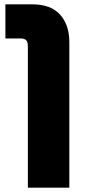

<svg xmlns="http://www.w3.org/2000/svg" viewBox="-20 -629 406 889"><path d="M109 240V-416Q109 -434 101.5 -442.5Q94 -451 75 -451H5V-609H128Q216 -609 258.5 -561Q301 -513 301 -434V240Z"/></svg>

Font: Noto Sans Hebrew Black
Style: Regular
Weight: 900
Designer: Monotype Design Team
Foundry: Monotype Imaging Inc.
Version: Version 2.003